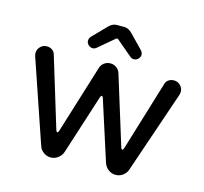

<svg xmlns="http://www.w3.org/2000/svg" viewBox="-101 -802 976 920"><g transform="rotate(15 386.5 -341.5)"><path d="M253.9 -581.1Q253.9 -591.8 261.7 -601.6L328.1 -669.9Q346.7 -689.5 368.2 -689.5H405.3Q426.8 -689.5 445.3 -669.9L511.7 -601.6Q519.5 -591.8 519.5 -581.1Q519.5 -570.3 510.3 -561Q501 -551.8 489.3 -551.8Q478.5 -551.8 470.7 -558.6L394.5 -623Q391.6 -627 386.7 -627Q382.8 -627 378.9 -623L302.7 -558.6Q294.9 -551.8 284.2 -551.8Q272.5 -551.8 263.2 -561Q253.9 -570.3 253.9 -581.1ZM168 -36.1 29.3 -442.4Q26.4 -451.2 26.4 -459Q26.4 -477.5 39.6 -490.7Q52.7 -503.9 71.3 -503.9Q85.9 -503.9 97.2 -496.6Q108.4 -489.3 112.3 -476.6L218.8 -127Q221.7 -119.1 225.6 -119.1Q229.5 -119.1 232.4 -127L337.9 -467.8Q342.8 -484.4 356.4 -494.1Q370.1 -503.9 386.7 -503.9Q403.3 -503.9 417 -494.1Q430.7 -484.4 435.5 -467.8L541 -127Q543.9 -119.1 547.9 -119.1Q551.8 -119.1 554.7 -127L661.1 -476.6Q665 -489.3 676.3 -496.6Q687.5 -503.9 702.1 -503.9Q720.7 -503.9 733.9 -490.7Q747.1 -477.5 747.1 -459Q747.1 -451.2 744.1 -442.4L605.5 -36.1Q599.6 -17.6 583.5 -5.9Q567.4 5.9 547.9 5.9Q528.3 5.9 512.2 -5.9Q496.1 -17.6 489.3 -37.1L393.6 -335Q390.6 -342.8 386.7 -342.8Q382.8 -342.8 379.9 -335L284.2 -37.1Q277.3 -17.6 261.2 -5.9Q245.1 5.9 225.6 5.9Q206.1 5.9 189.9 -5.9Q173.8 -17.6 168 -36.1Z"/></g></svg>

Font: YuPearl-Regular
Style: Regular
Weight: 400
Designer: Max Yao
Foundry: Max-Everyday
Version: Version 1.011; ttfautohint (v1.8.3)